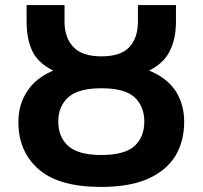

<svg xmlns="http://www.w3.org/2000/svg" viewBox="-20 -734 806 764"><path d="M382.8 9.8Q213.9 9.8 133.8 -60.5Q53.2 -130.9 53.2 -248Q53.2 -318.4 87.9 -370.1Q121.1 -423.3 191.9 -453.1Q130.9 -483.4 108.4 -531.2Q85.9 -579.6 85.9 -647V-713.9H236.8V-647.9Q236.8 -584 272 -546.9Q307.1 -509.8 383.8 -509.8Q460.9 -509.8 495.1 -546.9Q528.8 -584 528.8 -647.9V-713.9H680.2V-647.9Q680.2 -580.1 656.2 -532.2Q633.3 -483.4 573.2 -453.1Q643.1 -425.3 678.7 -372.1Q712.9 -319.3 712.9 -249Q712.9 -171.9 677.7 -113.3Q641.6 -55.2 568.8 -22.5Q495.6 9.8 382.8 9.8ZM382.8 -117.2Q474.6 -117.2 514.6 -152.3Q554.2 -188.5 554.2 -250Q554.2 -311.5 514.6 -347.7Q475.1 -382.8 383.8 -382.8Q293 -382.8 252.4 -347.7Q211.9 -311.5 211.9 -250Q211.9 -188.5 252.4 -152.3Q293 -117.2 382.8 -117.2Z"/></svg>

Font: Droid Sans Thai
Style: Bold
Weight: 700
Designer: Steve Matteson
Foundry: Ascender Corporation
Version: Version 1.00